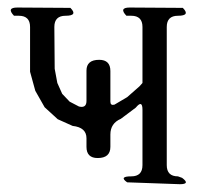

<svg xmlns="http://www.w3.org/2000/svg" viewBox="-20 -506 540 502"><path d="M312.5 -29.3Q290 -44.9 323.2 -44.9Q352.5 -44.9 352.5 -74.2V-218.8Q352.5 -246.1 335 -224.6L295.9 -195.3Q268.6 -183.6 268.6 -154.3V-122.1Q268.6 -92.8 235.4 -92.8Q206.1 -92.8 206.1 -122.1V-144.5Q206.1 -172.9 169.9 -176.8L130.9 -194.3L96.7 -225.6L72.3 -268.6L58.6 -318.4V-435.5Q58.6 -464.8 29.3 -464.8H16.6Q-3.9 -486.3 25.4 -486.3L164.1 -485.4Q184.6 -464.8 151.4 -464.8Q122.1 -464.8 122.1 -435.5L123 -326.2L129.9 -289.1L142.6 -260.7L162.1 -240.2L186.5 -227.5Q206.1 -222.7 206.1 -242.2V-321.3Q206.1 -349.6 239.3 -349.6Q268.6 -349.6 268.6 -320.3V-240.2Q268.6 -229.5 279.3 -232.4L312.5 -252L344.7 -280.3L352.5 -289.1V-435.5Q352.5 -464.8 323.2 -464.8H310.5Q290 -486.3 319.3 -486.3L458 -485.4Q478.5 -464.8 445.3 -464.8Q416 -464.8 416 -435.5V-74.2Q416 -44.9 445.3 -44.9L456.1 -41Q478.5 -24.4 450.2 -24.4Z"/></svg>

Font: B2 Hana
Style: Regular
Weight: 500
Version: 2020-08-05; (max)